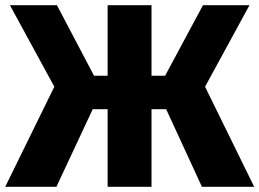

<svg xmlns="http://www.w3.org/2000/svg" viewBox="-31 -715 993 735"><path d="M924 -695H746L601 -425H549V-695H381V-425H329L187 -695H7L177 -383L-11 0H185L324 -297H381V0H549V-297H605L742 0H942L754 -383Z"/></svg>

Font: Fira Sans ExtraBold
Style: Regular
Weight: 800
Designer: bBox Type GmbH & Carrois Corporate GbR & Edenspiekermann AG
Foundry: bBox Type GmbH & Carrois Corporate GbR & Edenspiekermann AG
Version: Version 4.300;PS 004.300;hotconv 1.0.88;makeotf.lib2.5.64775